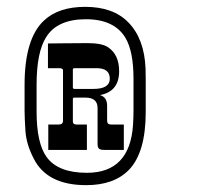

<svg xmlns="http://www.w3.org/2000/svg" viewBox="-20 -771 627 561"><path d="M51.8 -522.9Q51.8 -658.2 108.4 -710.9Q150.9 -751 229 -751Q310.5 -751 354.5 -706.1Q401.9 -658.2 405.3 -570.3Q405.8 -549.8 405.8 -538.1V-443.8Q405.8 -325.2 356.4 -274.4Q313 -230 231.9 -230Q118.2 -230 79.1 -306.6Q57.1 -348.6 54.4 -387.5Q51.8 -426.3 51.8 -448.2ZM86.9 -444.8Q86.9 -352.1 116.7 -311.5Q150.4 -266.1 233.9 -266.1Q359.4 -266.1 368.7 -406.2Q370.1 -428.2 370.1 -450.2V-540Q370.1 -620.6 346.7 -660.2Q314 -714.8 231 -714.8Q147.9 -714.8 115.2 -663.1Q86.9 -619.1 86.9 -522.9ZM272 -493.2Q293 -487.3 293 -461.9V-418Q293 -407.2 304.2 -407.2H341.8V-333H284.2Q272.9 -333 269 -336.9Q265.1 -340.8 265.1 -350.1V-455.1Q265.1 -485.8 230 -485.8H196.8Q192.9 -485.8 192.9 -481V-416Q192.9 -407.2 203.1 -407.2H233.9V-333H121.1V-407.2H151.9Q164.1 -407.2 164.1 -418V-565.9Q164.1 -571.8 151.9 -571.8H120.1V-644Q144 -644 166 -644.5L234.9 -645Q276.9 -645 294.4 -633.8Q328.1 -612.3 328.1 -563Q328.1 -503.4 272 -493.2ZM252.9 -511.2Q300.8 -511.2 300.8 -541Q300.8 -571.8 262.2 -571.8H199.2Q192.9 -571.8 192.9 -568.8V-515.1Q192.9 -511.2 198.2 -511.2Z"/></svg>

Font: Smokum
Style: Regular
Weight: 400
Designer: Astigmatic (AOETI)
Foundry: Astigmatic (AOETI)
Version: Version 1.001